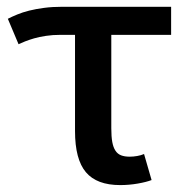

<svg xmlns="http://www.w3.org/2000/svg" viewBox="-20 -532 546 561"><path d="M480 -430.2H305.2V-157.2Q305.2 -132.8 308.1 -116.9Q311 -101.1 317.4 -91.6Q323.7 -82 334 -78.1Q344.2 -74.2 358.9 -74.2Q369.6 -74.2 380.9 -76.2Q392.1 -78.1 400.9 -82L422.9 -5.9Q407.7 0 382.3 4.4Q356.9 8.8 331.1 8.8Q262.7 8.8 231 -28.8Q199.2 -66.4 199.2 -148.9V-430.2H157.2Q133.8 -430.2 114.3 -427.2Q94.7 -424.3 79.6 -419.9Q64.5 -415.5 53 -410.9Q41.5 -406.2 34.2 -402.8L2.9 -477.1Q15.1 -483.4 30.5 -489.7Q45.9 -496.1 65.4 -501Q85 -505.9 108.9 -509Q132.8 -512.2 162.1 -512.2H480Z"/></svg>

Font: Clear Sans Medium
Style: Regular
Weight: 500
Foundry: Intel Corporation
Version: Version 1.00